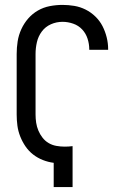

<svg xmlns="http://www.w3.org/2000/svg" viewBox="-20 -763 515 783"><path d="M199 0V-99Q176 -102 154.5 -110.5Q133 -119 115 -133Q97 -147 84 -166Q71 -185 62.5 -206.5Q54 -228 51 -250.5Q48 -273 48 -296V-543Q48 -569 52 -594.5Q56 -620 67 -644Q78 -668 95 -687.5Q112 -707 134.5 -720Q157 -733 183 -738Q209 -743 235 -743Q259 -743 283 -739Q307 -735 329 -724Q351 -713 369 -695.5Q387 -678 398 -656.5Q409 -635 415 -611Q421 -587 421 -563V-560H344V-562Q344 -584 337 -605.5Q330 -627 315 -643Q300 -659 278.5 -666.5Q257 -674 235 -674Q210 -674 187.5 -664Q165 -654 150.5 -634.5Q136 -615 130.5 -591Q125 -567 125 -543V-296Q125 -279 127.5 -262.5Q130 -246 136.5 -230.5Q143 -215 153.5 -201.5Q164 -188 178.5 -179.5Q193 -171 210 -168Q227 -165 244 -165Q252 -165 260 -165.5Q268 -166 276 -167V0Z"/></svg>

Font: Iosevka QP
Style: Regular
Weight: 400
Designer: Belleve Invis
Foundry: Belleve Invis
Version: Version 20.0.0; ttfautohint (v1.8.4)